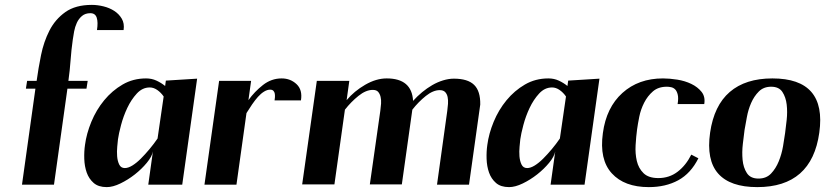

<svg xmlns="http://www.w3.org/2000/svg" viewBox="-20 -756 3378 786"><path d="M70 0 125 -393H86L91 -425H130Q137 -476 148 -530.5Q159 -585 182.5 -631Q206 -677 247.5 -706.5Q289 -736 356 -736Q379 -736 403.5 -730Q428 -724 447.5 -711.5Q467 -699 478.5 -679.5Q490 -660 486 -633H377Q382 -665 376 -683.5Q370 -702 350 -702Q329 -702 315.5 -690.5Q302 -679 294.5 -662.5Q287 -646 283.5 -627.5Q280 -609 278 -594Q272 -552 269 -510Q266 -468 260 -425H339L334 -393H256L201 0Z M328 -163Q334 -209 354 -257.5Q374 -306 406.5 -345.5Q439 -385 482 -410Q525 -435 578 -435Q601 -435 620.5 -426Q640 -417 656 -404L659 -426L787 -434L726 0H587L606 -136Q602 -115 581 -89.5Q560 -64 532 -42Q504 -20 473 -5Q442 10 417 10Q383 10 363.5 -7Q344 -24 335 -49.5Q326 -75 325 -105.5Q324 -136 328 -163ZM463 -186Q462 -176 460 -156Q458 -136 459.5 -116.5Q461 -97 468 -82.5Q475 -68 491 -68Q505 -68 522 -78.5Q539 -89 556.5 -106.5Q574 -124 592 -145.5Q610 -167 625 -189L650 -361Q639 -377 624 -387.5Q609 -398 593 -398Q563 -398 540 -373Q517 -348 501 -314Q485 -280 475.5 -244Q466 -208 463 -186Z M817 0 877 -425H1008L997 -346Q1022 -381 1056.5 -408Q1091 -435 1133 -435Q1169 -435 1194 -411.5Q1219 -388 1212 -345H1104Q1105 -350 1105.5 -357.5Q1106 -365 1105 -372Q1104 -379 1099.5 -384Q1095 -389 1086 -389Q1074 -389 1061 -381Q1048 -373 1036 -359.5Q1024 -346 1012 -328.5Q1000 -311 989 -293L948 0Z M1277 -425H1410L1399 -346Q1430 -383 1475 -409Q1520 -435 1563 -435Q1666 -435 1671 -343Q1688 -362 1708 -378.5Q1728 -395 1749.5 -407.5Q1771 -420 1794 -427Q1817 -434 1838 -434Q1895 -434 1921 -408.5Q1947 -383 1946 -328L1900 0H1769L1811 -302Q1813 -316 1814 -331Q1815 -346 1812.5 -358.5Q1810 -371 1802.5 -379Q1795 -387 1780 -387Q1753 -387 1723 -363Q1693 -339 1668 -307L1625 -1H1494L1537 -303Q1539 -317 1540 -332Q1541 -347 1538 -359.5Q1535 -372 1528 -380Q1521 -388 1506 -388Q1478 -388 1447.5 -363.5Q1417 -339 1392 -307L1349 -1H1217Z M1975 -163Q1981 -209 2001 -257.5Q2021 -306 2053.5 -345.5Q2086 -385 2129 -410Q2172 -435 2225 -435Q2248 -435 2267.5 -426Q2287 -417 2303 -404L2306 -426L2434 -434L2373 0H2234L2253 -136Q2249 -115 2228 -89.5Q2207 -64 2179 -42Q2151 -20 2120 -5Q2089 10 2064 10Q2030 10 2010.5 -7Q1991 -24 1982 -49.5Q1973 -75 1972 -105.5Q1971 -136 1975 -163ZM2110 -186Q2109 -176 2107 -156Q2105 -136 2106.5 -116.5Q2108 -97 2115 -82.5Q2122 -68 2138 -68Q2152 -68 2169 -78.5Q2186 -89 2203.5 -106.5Q2221 -124 2239 -145.5Q2257 -167 2272 -189L2297 -361Q2286 -377 2271 -387.5Q2256 -398 2240 -398Q2210 -398 2187 -373Q2164 -348 2148 -314Q2132 -280 2122.5 -244Q2113 -208 2110 -186Z M2754 -330Q2758 -354 2754.5 -368.5Q2751 -383 2744 -390Q2737 -397 2727.5 -399Q2718 -401 2710 -401Q2675 -401 2653 -382Q2631 -363 2617 -335.5Q2603 -308 2597 -278Q2591 -248 2588 -226Q2584 -196 2582 -161.5Q2580 -127 2587 -97Q2594 -67 2614.5 -47Q2635 -27 2675 -27Q2720 -27 2754 -53Q2788 -79 2810 -123L2839 -108Q2808 -46 2756.5 -18Q2705 10 2636 10Q2536 10 2484.5 -46.5Q2433 -103 2448 -211Q2462 -316 2528 -375.5Q2594 -435 2694 -435Q2721 -435 2752.5 -430Q2784 -425 2810 -412.5Q2836 -400 2852 -380Q2868 -360 2863 -330Z M2887 -213Q2903 -324 2967.5 -379.5Q3032 -435 3142 -435Q3365 -435 3334 -213Q3303 10 3080 10Q2969 10 2920 -45.5Q2871 -101 2887 -213ZM3085 -25Q3117 -25 3136.5 -45.5Q3156 -66 3168 -95.5Q3180 -125 3185.5 -157Q3191 -189 3194 -211Q3197 -233 3200.5 -265.5Q3204 -298 3200.5 -328Q3197 -358 3183 -379.5Q3169 -401 3137 -401Q3106 -401 3086.5 -381.5Q3067 -362 3055 -334.5Q3043 -307 3037.5 -276.5Q3032 -246 3028 -224Q3025 -201 3021 -167Q3017 -133 3020 -101.5Q3023 -70 3037.5 -47.5Q3052 -25 3085 -25Z"/></svg>

Font: Gamine
Style: Bold Italic
Weight: 700
Designer: Tapiwanashe Sebastian Garikayi
Version: Version 1.000